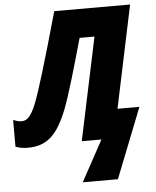

<svg xmlns="http://www.w3.org/2000/svg" viewBox="-102 -765 842 1039"><g transform="rotate(-5 319.0 -246.0)"><path d="M305 222H496L646 -158H527L644 -714H232C157 -447 110 -292 84 -226C53 -147 28 -136 4 -136C-8 -136 -23 -139 -41 -147V-2C-21 7 3 10 25 10C129 10 187 -43 241 -181C269 -252 314 -408 356 -558H437L319 0H426Z"/></g></svg>

Font: Noto Sans Condensed Black
Style: Italic
Weight: 900
Width: 3
Italic angle: -12°
Designer: Monotype Design Team
Foundry: Monotype Imaging Inc.
Version: Version 2.013